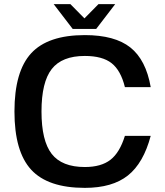

<svg xmlns="http://www.w3.org/2000/svg" viewBox="-20 -890 800 930"><path d="M585 -232H710Q675 -100 599.5 -40Q524 20 391 20Q212 20 131 -68Q50 -156 50 -350Q50 -544 131 -632Q212 -720 391 -720Q536 -720 611.5 -660Q687 -600 710 -468H585Q565 -549 520.5 -584Q476 -619 391 -619Q280 -619 230.5 -555.5Q181 -492 181 -350Q181 -208 230.5 -144.5Q280 -81 391 -81Q470 -81 515 -116Q560 -151 585 -232ZM538 -870 446 -750H332L240 -870H321L389 -801L457 -870Z"/></svg>

Font: Fivo Sans Med
Style: Regular
Weight: 450
Designer: Alexander Slobzheninov
Foundry: Alexander Slobzheninov
Version: 1.0